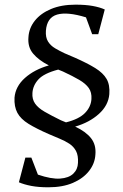

<svg xmlns="http://www.w3.org/2000/svg" viewBox="-20 -722 524 820"><path d="M186.4 77.9Q144.6 77.9 113.7 72Q82.7 66 60.7 56.5L88.4 -49H113.9L141.9 23.8Q199.3 43.3 236.5 40.7Q273.8 38.1 293 19.7Q312.1 1.3 313 -26.3Q314.8 -58 304.7 -77Q294.6 -96 276.2 -108.2Q257.7 -120.4 232.9 -130.5L189.1 -149Q135.7 -172.3 102 -193Q68.4 -213.8 54.2 -240.1Q40 -266.5 42 -305Q46 -352.9 86.5 -389.1Q127.1 -425.2 188.6 -442.6Q144.8 -465.1 121.3 -493.2Q97.7 -521.3 101.5 -563.5Q103.9 -602.1 128.7 -633.5Q153.6 -664.9 197.8 -683.5Q242 -702.1 302.5 -702.1Q345.2 -702.1 375.7 -696.6Q406.2 -691.1 427.4 -681.5L399.7 -575.9H373.6L347.2 -647.9Q267.8 -672.3 224.1 -659.8Q180.4 -647.3 176 -590.7Q174.1 -562.3 185.1 -544.7Q196.1 -527 215.6 -515.6Q235 -504.2 256 -494.4L299 -476Q353.2 -452 386.9 -431.2Q420.5 -410.3 435.2 -384.9Q449.9 -359.5 446.9 -320Q442.9 -272 402.4 -235.5Q361.8 -198.9 301 -181.3Q345.7 -160.5 368.5 -132.2Q391.2 -103.8 387.4 -61.4Q385.2 -23.6 360.3 8.2Q335.5 40 291.5 59Q247.5 77.9 186.4 77.9ZM261.8 -199.4Q317 -213 342.8 -239.3Q368.6 -265.7 370.5 -299.1Q372.3 -327.1 359.3 -345.8Q346.3 -364.5 318.6 -380.8Q290.8 -397.1 249 -416.5L228.6 -424.8Q167.7 -408.8 144.1 -382.9Q120.5 -357 118.5 -325Q116.6 -298.5 129.8 -279.6Q143 -260.7 170.8 -244.7Q198.7 -228.6 239.9 -208.4Z"/></svg>

Font: Ancizar Serif Light
Style: Italic
Weight: 300
Italic angle: -4°
Designer: Cesar Puertas, Viviana Monsalve, Julian Moncada, Julian Prieto, Jose Castro, Felipe Aragon, Mariel Hernandez, Sara Alarc
Version: Version 8.100